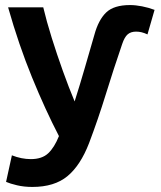

<svg xmlns="http://www.w3.org/2000/svg" viewBox="-20 -553 635 759"><path d="M108 186Q75 186 47.5 179.5Q20 173 4 166L27 61Q65 76 102 76Q146 76 170.5 53Q195 30 213 -15Q159 -119 106.5 -247.5Q54 -376 12 -524H151Q164 -469 184.5 -403.5Q205 -338 228.5 -272.5Q252 -207 275 -152Q296 -218 315.5 -285.5Q335 -353 353 -415Q369 -474 399.5 -503.5Q430 -533 494 -533Q516 -533 541.5 -528Q567 -523 591 -514L563 -417Q550 -423 539.5 -425.5Q529 -428 518 -428Q497 -428 484.5 -417Q472 -406 463 -379Q429 -280 398.5 -181Q368 -82 332 13Q298 101 246.5 143.5Q195 186 108 186Z"/></svg>

Font: Ubuntu Sans
Style: Bold
Weight: 700
Designer: Dalton Maag Ltd
Foundry: Dalton Maag Ltd
Version: Version 1.006; ttfautohint (v1.8.4.7-5d5b)